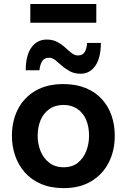

<svg xmlns="http://www.w3.org/2000/svg" viewBox="-20 -934 638 966"><path d="M301 12.5Q235 12.5 186 -8.8Q137 -30 104.5 -67Q72 -104 56 -151.5Q40 -199 40 -251Q40 -325.5 70 -384.2Q100 -443 157.8 -477Q215.5 -511 298.5 -511Q362.5 -511 410.8 -491.2Q459 -471.5 491.8 -436Q524.5 -400.5 541 -353.2Q557.5 -306 557.5 -251Q557.5 -176 527.2 -116.5Q497 -57 439.5 -22.2Q382 12.5 301 12.5ZM300.5 -92.5Q343.5 -92.5 371.8 -115.2Q400 -138 414 -174Q428 -210 428 -251Q428 -299 412.2 -333.8Q396.5 -368.5 367.5 -387.2Q338.5 -406 300 -406Q257.5 -406 228.2 -385.2Q199 -364.5 184.2 -329.5Q169.5 -294.5 169.5 -251Q169.5 -210 184 -174Q198.5 -138 227.8 -115.2Q257 -92.5 300.5 -92.5ZM385.5 -563Q355 -563 332 -575.2Q309 -587.5 291.2 -603.5Q273.5 -619.5 258.2 -631.5Q243 -643.5 227.5 -643.5Q202.5 -643.5 191.8 -625.5Q181 -607.5 178.5 -580.5H109.5Q109.5 -655.5 138.2 -695.2Q167 -735 215.5 -735Q245.5 -735 268 -723Q290.5 -711 307.8 -695Q325 -679 340.5 -667Q356 -655 372 -655Q396.5 -655 406.5 -673Q416.5 -691 418.5 -718H487.5Q487.5 -643.5 459.8 -603.2Q432 -563 385.5 -563ZM132.5 -819.5V-914Q170 -914 211.5 -914Q253 -914 298.5 -914Q344 -914 385.5 -914Q427 -914 464.5 -914V-819.5Q427 -819.5 385.5 -819.5Q344 -819.5 298.5 -819.5Q253 -819.5 211.5 -819.5Q170 -819.5 132.5 -819.5Z"/></svg>

Font: Commissioner Thin SemiBold
Style: Regular
Weight: 600
Version: Version 1.000